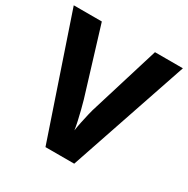

<svg xmlns="http://www.w3.org/2000/svg" viewBox="-162 -858 981 1001"><g transform="rotate(30 328.5 -357.0)"><path d="M657 -714 415 0H242L0 -714H169L291 -315Q298 -291 305.5 -261Q313 -231 319.5 -202Q326 -173 329 -151Q332 -173 338 -202Q344 -231 351 -260.5Q358 -290 366 -314L489 -714Z"/></g></svg>

Font: Noto Sans Khmer
Style: Bold
Weight: 700
Version: Version 2.003